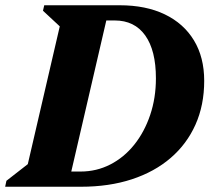

<svg xmlns="http://www.w3.org/2000/svg" viewBox="-47 -710 801 730"><path d="M154 0V-57.8H259.4Q320 -57.8 372.3 -84.6Q424.6 -111.4 463.3 -159.7Q502 -208 523.9 -272.7Q545.8 -337.4 545.8 -412.2Q545.8 -518.2 505.2 -575.2Q464.6 -632.2 389 -632.2H283.6V-690H408.2Q507.6 -690 579.5 -655.4Q651.4 -620.8 690.4 -556.5Q729.4 -492.2 729.4 -402.6Q729.4 -310.4 696.3 -236.3Q663.2 -162.2 601.8 -109.4Q540.4 -56.6 454.1 -28.3Q367.8 0 261.2 0ZM-27.4 0 -22.6 -22.6 109.4 -125.4 47.8 -39 189.8 -651 229 -564.4 116.4 -669.2 121.2 -690H370.6L210.6 0Z"/></svg>

Font: Platypi Light
Style: Italic
Weight: 300
Italic angle: -13°
Designer: David Sargent
Foundry: Bolt Cutter Type
Version: Version 1.200